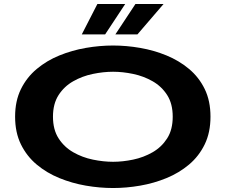

<svg xmlns="http://www.w3.org/2000/svg" viewBox="-20 -935 1140 966"><path d="M549 11Q481.5 11 412 -1Q342.5 -13 278.8 -39Q215 -65 164.8 -107Q114.5 -149 85.2 -208.8Q56 -268.5 56 -348Q56 -427 85.2 -486.5Q114.5 -546 164.8 -588Q215 -630 278.8 -656Q342.5 -682 412 -694Q481.5 -706 549 -706Q616 -706 685.2 -694Q754.5 -682 817.8 -656Q881 -630 931 -588.2Q981 -546.5 1010 -487Q1039 -427.5 1039 -348Q1039 -268.5 1010 -208.8Q981 -149 931 -107Q881 -65 817.8 -39Q754.5 -13 685.2 -1Q616 11 549 11ZM549 -121Q597.5 -121 650 -132Q702.5 -143 747.8 -169Q793 -195 821 -238.8Q849 -282.5 849 -348Q849 -413 821 -456.8Q793 -500.5 747.8 -526.2Q702.5 -552 650 -563Q597.5 -574 549 -574Q500 -574 447 -563Q394 -552 348.5 -526.2Q303 -500.5 274.8 -456.8Q246.5 -413 246.5 -348Q246.5 -282.5 274.8 -238.8Q303 -195 348.5 -169Q394 -143 447 -132Q500 -121 549 -121ZM560.5 -762 661.5 -915H803L671.5 -762ZM391.5 -762 470 -915H610L509 -762Z"/></svg>

Font: Trispace Expanded
Style: Bold
Weight: 700
Width: 7
Designer: Tyler Finck
Foundry: Etcetera Type Company
Version: Version 1.210; ttfautohint (v1.8.3)